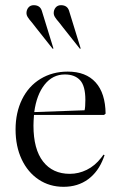

<svg xmlns="http://www.w3.org/2000/svg" viewBox="-20 -710 463 740"><path d="M379 -114 383 -112 379 -101Q359 -48 319.5 -19Q280 10 225 10Q171 10 129 -18Q87 -46 63.5 -96Q40 -146 40 -211Q40 -276 65 -327Q90 -378 136 -406Q182 -434 241 -434Q311 -434 348.5 -392.5Q386 -351 387 -272L381 -267H111Q109 -241 109 -226Q109 -135 146 -87.5Q183 -40 249 -40Q283 -40 314.5 -55.5Q346 -71 370 -102ZM112 -278 306 -285Q309 -297 309 -325Q309 -379 288.5 -401Q268 -423 230 -423Q183 -423 152 -384Q121 -345 112 -278ZM183 -522 118 -604 104 -622Q91 -637 86.5 -644.5Q82 -652 82 -659Q82 -672 89.5 -681Q97 -690 110 -690Q134 -690 141 -669L186 -523ZM288 -522 223 -604 209 -622Q196 -637 191.5 -644.5Q187 -652 187 -659Q187 -672 194.5 -681Q202 -690 215 -690Q239 -690 246 -669L291 -523Z"/></svg>

Font: Libre Caslon Display
Style: Regular
Weight: 400
Designer: Pablo Impallari, Rodrigo Fuenzalida
Foundry: Pablo Impallari, Rodrigo Fuenzalida
Version: Version 1.100; ttfautohint (v1.6) -l 8 -r 50 -G 200 -x 14 -D